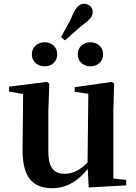

<svg xmlns="http://www.w3.org/2000/svg" viewBox="-20 -977 718 1013"><path d="M216 -627C251 -627 282 -651 282 -690C282 -731 251 -754 216 -754C180 -754 148 -731 148 -690C148 -651 180 -627 216 -627ZM302 -781 323 -764 402 -834C453 -872 469 -887 469 -914C469 -942 446 -957 424 -957C396 -957 378 -938 353 -875ZM457 -627C493 -627 524 -651 524 -690C524 -731 493 -754 457 -754C422 -754 390 -731 390 -690C390 -651 422 -627 457 -627ZM448 12 646 1V-28L578 -35V-389L582 -535L571 -545L374 -517V-493L446 -482L442 -120C407 -83 366 -60 322 -60C267 -60 235 -89 235 -178V-389L240 -535L228 -545L28 -520V-494L102 -481L99 -188C98 -37 157 16 256 16C333 16 395 -25 443 -86Z"/></svg>

Font: Source Han Serif CN
Style: Bold
Weight: 700
Designer: Ryoko NISHIZUKA 西塚涼子 (kana & ideographs); Frank Grießhammer (Latin, Greek & Cyrillic); Wenlong ZHANG 张文龙 (bopomofo); San
Foundry: Adobe
Version: Version 2.003;hotconv 1.1.1;makeotfexe 2.6.0